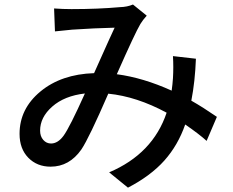

<svg xmlns="http://www.w3.org/2000/svg" viewBox="-20 -779 1040 858"><path d="M263.7 -171.9Q291 -209 359.4 -361.3Q267.6 -350.6 213.4 -302.7Q159.2 -254.9 159.2 -195.3Q159.2 -169.9 173.3 -153.8Q187.5 -137.7 208 -137.7Q238.3 -137.7 263.7 -171.9ZM949.2 -256.8 903.3 -149.4Q870.1 -179.7 807.6 -222.7Q775.4 -129.9 714.4 -61.5Q653.3 6.8 551.8 59.6L467.8 -8.8Q663.1 -91.8 724.6 -275.4Q590.8 -347.7 463.9 -360.4Q377.9 -162.1 343.8 -111.3Q290 -34.2 206.1 -34.2Q145.5 -34.2 106.4 -74.2Q67.4 -114.3 67.4 -180.7Q67.4 -293 160.6 -370.1Q253.9 -447.3 400.4 -452.1Q482.4 -635.7 492.2 -655.3Q403.3 -653.3 302.7 -646.5Q287.1 -645.5 225.6 -638.7L221.7 -741.2Q261.7 -738.3 299.8 -738.3Q418 -738.3 516.6 -747.1Q548.8 -748 574.2 -758.8L635.7 -709Q617.2 -688.5 607.4 -671.9Q584 -632.8 502 -447.3Q620.1 -431.6 747.1 -374Q751 -401.4 752.9 -429.7Q755.9 -478.5 752.9 -528.3L855.5 -516.6Q851.6 -414.1 835 -329.1Q886.7 -299.8 949.2 -256.8Z"/></svg>

Font: GenEi Gothic M SemiBold
Style: Regular
Weight: 500
Designer: o_tamon (Modified); [Source Han Sans]
Ryoko NISHIZUKA  (kana & ideographs); Paul D. Hunt (Latin, Greek & Cyrillic); Wenl
Version: Version 1.1a;Original Version 1.004